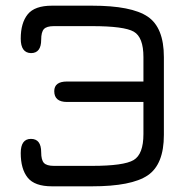

<svg xmlns="http://www.w3.org/2000/svg" viewBox="-20 -656 668 676"><path d="M163 -636H304Q443 -636 500 -597.5Q557 -559 557 -455V-181Q557 -77 500 -38.5Q443 0 304 0H163Q102 0 77.5 -30.5Q53 -61 53 -117Q53 -167 89 -167Q125 -167 125 -120Q125 -93 134.5 -82.5Q144 -72 170 -72H304Q416 -72 450.5 -92.5Q485 -113 485 -184V-297H216Q171 -297 171 -335Q171 -369 216 -369H485V-455Q485 -525 451 -544.5Q417 -564 304 -564H170Q144 -564 134.5 -553.5Q125 -543 125 -516Q125 -469 89 -469Q53 -470 53 -520Q53 -575 77.5 -605.5Q102 -636 163 -636Z"/></svg>

Font: Jura SemiBold
Style: Regular
Weight: 600
Designer: Daniel Johnson, Alexei Vanyashin
Foundry: Daniel Johnson
Version: Version 5.103